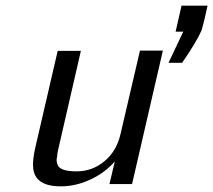

<svg xmlns="http://www.w3.org/2000/svg" viewBox="-20 -650 754 679"><path d="M106 -133 184 -470H266L186 -122Q182 -106 182 -95Q178 -83 183 -69Q190 -44 251 -44Q306 -44 349 -79.5Q392 -115 406 -175L475 -471H556L447 1H367L386 -79Q351 -39 299.5 -15Q248 9 195 9Q100 9 97 -61Q95 -86 106 -133ZM601 -538 622 -630H714L703 -581L693 -543Q674 -500 624 -428H576L628 -538Z"/></svg>

Font: Coval
Style: Light Italic
Weight: 300
Foundry: Context Ltd
Version: Version 001.000